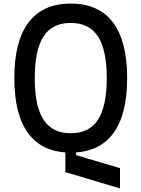

<svg xmlns="http://www.w3.org/2000/svg" viewBox="-20 -836 790 1072"><path d="M60 -400Q60 -606 139.5 -711Q219 -816 375 -816Q531 -816 610.5 -711Q690 -606 690 -400Q690 -194 610.5 -89Q531 16 375 16Q219 16 139.5 -89Q60 -194 60 -400ZM576 -400Q576 -557 527 -632.5Q478 -708 375 -708Q272 -708 223 -632.5Q174 -557 174 -400Q174 -243 223 -167.5Q272 -92 375 -92Q478 -92 527 -167.5Q576 -243 576 -400ZM345 -10H405V30L650 103V216L345 125Z"/></svg>

Font: Martian Mono sWd Rg
Style: Regular
Weight: 400
Width: 6
Monospace: yes
Designer: Roman Shamin
Foundry: Evil Martians
Version: Version 1.000